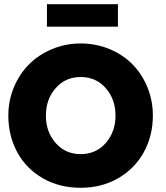

<svg xmlns="http://www.w3.org/2000/svg" viewBox="-20 -878 789 910"><path d="M202.5 -751.5V-858H539V-751.5ZM19.5 -330.5Q19.5 -401.5 46 -464.8Q72.5 -528 118 -573.5Q163.5 -619 227.2 -645.5Q291 -672 362.5 -672Q435 -672 498.8 -645.5Q562.5 -619 607.5 -573.5Q652.5 -528 678.5 -464.8Q704.5 -401.5 704.5 -330.5Q704.5 -234.5 661.5 -156.5Q618.5 -78.5 540 -33.2Q461.5 12 362.5 12Q261.5 12 182.8 -33.2Q104 -78.5 61.8 -156.5Q19.5 -234.5 19.5 -330.5ZM197.5 -330.5Q197.5 -253 243.8 -200.2Q290 -147.5 362.5 -147.5Q435 -147.5 481.2 -200.2Q527.5 -253 527.5 -330.5Q527.5 -407.5 481.2 -460.2Q435 -513 362.5 -513Q290 -513 243.8 -460.2Q197.5 -407.5 197.5 -330.5Z"/></svg>

Font: League Spartan ExtraBold
Style: Regular
Weight: 800
Foundry: The League of Moveable Type
Version: Version 2.002